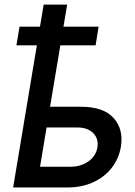

<svg xmlns="http://www.w3.org/2000/svg" viewBox="-20 -830 598 850"><path d="M416.5 -711.9 403.3 -629.4H52.7L66.4 -711.9ZM178.2 -357.4H336.9Q437 -357.9 482.4 -308.1Q527.8 -258.3 515.1 -179.7Q506.3 -128.4 475.3 -87.9Q444.3 -47.4 393.8 -23.7Q343.3 0 276.4 0H38.1L173.3 -809.6H277.3L157.2 -91.8H291.5Q337.9 -91.8 371.3 -115.5Q404.8 -139.2 411.1 -176.8Q417.5 -216.3 392.1 -241.2Q366.7 -266.1 321.8 -265.6H163.1Z"/></svg>

Font: Inter Tight Medium
Style: Italic
Weight: 500
Italic angle: -9.39999°
Designer: Rasmus Andersson
Foundry: rsms
Version: Version 3.004